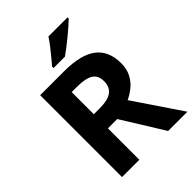

<svg xmlns="http://www.w3.org/2000/svg" viewBox="-262 -1059 1184 1184"><g transform="rotate(-45 330.0 -467.0)"><path d="M298 -714Q444 -714 513.5 -661Q583 -608 583 -500Q583 -451 564.5 -414.5Q546 -378 515.5 -352.5Q485 -327 450 -311L660 0H492L322 -274H241V0H90V-714ZM287 -590H241V-397H290Q365 -397 397.5 -422Q430 -447 430 -496Q430 -547 395.5 -568.5Q361 -590 287 -590ZM549 -924Q535 -910 512 -890Q489 -870 462.5 -848Q436 -826 410.5 -806.5Q385 -787 366 -774H267V-787Q283 -806 304.5 -831.5Q326 -857 347 -884.5Q368 -912 382 -934H549Z"/></g></svg>

Font: RS Noto Sans
Style: Bold
Weight: 700
Designer: Monotype Design Team
Foundry: Monotype Imaging Inc.
Version: Version 3.10